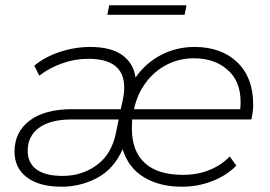

<svg xmlns="http://www.w3.org/2000/svg" viewBox="-20 -704 1025 728"><path d="M214 4Q129 4 82 -31.5Q35 -67 35 -129Q35 -203 92 -246.5Q149 -290 254 -290H438L446 -327Q477 -481 315 -481Q263 -481 213.5 -463Q164 -445 129 -417L110 -455Q151 -489 208 -507.5Q265 -526 322 -526Q400 -526 443 -495.5Q486 -465 494 -410Q533 -466 591.5 -496Q650 -526 717 -526Q819 -526 879.5 -468Q940 -410 940 -308Q940 -293 938 -278Q936 -263 933 -251H481Q480 -234 480 -217Q480 -131 529 -86Q578 -41 674 -41Q729 -41 774.5 -59.5Q820 -78 851 -111L876 -76Q840 -39 785.5 -17.5Q731 4 669 4Q586 4 526.5 -31.5Q467 -67 445 -138Q411 -62 347.5 -29Q284 4 214 4ZM488 -290H891Q900 -383 849.5 -433Q799 -483 715 -483Q659 -483 612 -458.5Q565 -434 533 -391Q501 -348 488 -290ZM430 -251H251Q171 -251 128 -219.5Q85 -188 85 -132Q85 -86 118.5 -61.5Q152 -37 218 -37Q291 -37 347.5 -78.5Q404 -120 420 -202ZM387 -648 394 -684H687L680 -648Z"/></svg>

Font: Montserrat Light
Style: Italic
Weight: 300
Italic angle: -11.3°
Designer: Julieta Ulanovsky
Foundry: Julieta Ulanovsky
Version: Version 9.000; ttfautohint (v1.8.4.7-5d5b)